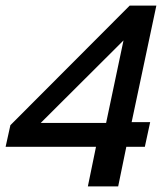

<svg xmlns="http://www.w3.org/2000/svg" viewBox="-28 -664 591 684"><path d="M285 0 314 -141H-8L9 -218L434 -644H529L441 -229H507L488 -141H422L393 0ZM117 -226H350L412 -520Z"/></svg>

Font: Kanit
Style: Italic
Weight: 400
Italic angle: -12°
Designer: Katatrad Team
Foundry: CadsonDemak
Version: Version 2.000; ttfautohint (v1.8.3)